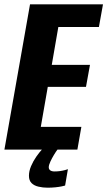

<svg xmlns="http://www.w3.org/2000/svg" viewBox="-50 -695 498 892"><path d="M-29.5 0H309.5L328 -105.5H139.5L172 -291.5H349.5L368 -393.5H190.5L221 -569.5H409.5L428.5 -675H89.5ZM171 177Q190 177 207.2 175.2Q224.5 173.5 237 170.8Q249.5 168 252.5 167L265.5 91Q262 92.5 251.8 95.2Q241.5 98 228.8 99.8Q216 101.5 203.5 101.5Q190 101.5 183.2 96.2Q176.5 91 176.5 82Q176.5 72 183.8 56.2Q191 40.5 200.5 24.8Q210 9 217 0H144.5Q132.5 13 118.2 33.5Q104 54 94.2 77Q84.5 100 84.5 121.5Q84.5 143.5 96.5 155.5Q108.5 167.5 128.8 172.2Q149 177 171 177Z"/></svg>

Font: Anybody Condensed
Style: Bold Italic
Weight: 700
Width: 3
Italic angle: -10°
Version: Version 1.113;gftools[0.9.25]